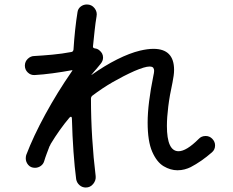

<svg xmlns="http://www.w3.org/2000/svg" viewBox="-20 -798 1040 857"><path d="M927 -179Q940 -166 940 -149Q940 -130 926 -118Q879 -77 831 -52Q819 -46 804 -42Q789 -38 772 -38Q741 -38 710.5 -56Q680 -74 659.5 -120.5Q639 -167 639 -251Q639 -293 645.5 -345.5Q652 -398 665 -462Q666 -467 667 -472Q668 -477 668 -482Q668 -490 664 -495.5Q660 -501 647 -501Q627 -501 580 -481Q531 -459 484 -432Q437 -405 391 -370Q386 -365 386 -359Q386 -271 391.5 -182Q397 -93 407 -12Q409 7 396 23Q383 39 363 39Q347 39 335 28.5Q323 18 320 2Q313 -51 308 -121Q303 -191 301 -268Q301 -275 298 -276.5Q295 -278 290 -273Q268 -247 247 -217.5Q226 -188 206 -155Q205 -152 204 -150Q203 -148 201 -145Q195 -129 188.5 -112Q182 -95 177 -78Q173 -65 161.5 -57Q150 -49 136 -49Q117 -49 106 -62Q95 -75 95 -91Q95 -95 95.5 -98.5Q96 -102 97 -106Q129 -190 182.5 -288Q236 -386 299 -477Q303 -482 303 -484V-485Q260 -477 215.5 -471Q171 -465 135 -463Q117 -462 104 -474.5Q91 -487 91 -505Q91 -523 104 -535.5Q117 -548 134 -548Q170 -550 213.5 -554Q257 -558 299 -566Q306 -567 308 -576Q314 -670 326 -744Q328 -759 340 -768.5Q352 -778 368 -778Q389 -778 402 -761.5Q415 -745 411 -725Q406 -696 402.5 -662.5Q399 -629 395 -591V-589Q395 -584 403 -582Q415 -581 424 -573Q440 -560 440 -541Q440 -526 429 -513Q425 -508 420 -502Q415 -496 410 -490Q406 -486 397 -475Q388 -464 388 -464V-463Q447 -505 503 -533Q559 -561 605 -572Q622 -576 637 -578Q652 -580 665 -580Q757 -580 757 -486Q757 -473 755 -459.5Q753 -446 750 -430Q737 -371 731 -322Q725 -273 725 -236Q725 -123 777 -123Q812 -123 867 -178Q879 -191 898 -191Q915 -191 927 -179Z"/></svg>

Font: Kiwi Maru Medium
Style: Regular
Weight: 500
Designer: Hiroki-Chan
Version: Version 1.100